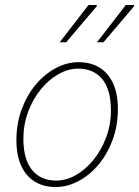

<svg xmlns="http://www.w3.org/2000/svg" viewBox="-20 -740 560 772"><path d="M204 12Q155 12 119.5 -10Q84 -32 65 -74Q46 -116 46 -176Q46 -243 67 -300Q88 -357 123.5 -399.5Q159 -442 204 -466Q249 -490 296 -490Q345 -490 380.5 -468Q416 -446 435 -404Q454 -362 454 -302Q454 -235 433 -178Q412 -121 376.5 -78.5Q341 -36 296 -12Q251 12 204 12ZM206 -14Q247 -14 286 -36.5Q325 -59 356.5 -98Q388 -137 407 -188Q426 -239 426 -296Q426 -379 391.5 -421.5Q357 -464 294 -464Q254 -464 214.5 -441.5Q175 -419 143.5 -380Q112 -341 93 -290Q74 -239 74 -182Q74 -100 108.5 -57Q143 -14 206 -14ZM220 -570 336 -720H368L370 -716L246 -570ZM370 -570 486 -720H518L520 -716L396 -570Z"/></svg>

Font: Source Sans 3
Style: Italic
Weight: 200
Italic angle: -11°
Designer: Paul D. Hunt
Foundry: Adobe
Version: Version 3.046;hotconv 1.0.118;makeotfexe 2.5.65603